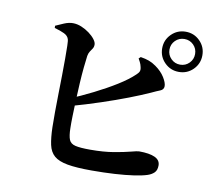

<svg xmlns="http://www.w3.org/2000/svg" viewBox="-87 -904 1173 1026"><g transform="rotate(10 500.0 -391.0)"><path d="M731.1 -690.8Q731.1 -736.3 763 -768Q794.8 -799.8 840.3 -799.8Q885.8 -799.8 917.5 -768Q949.2 -736.3 949.2 -690.8Q949.2 -645.4 917.5 -613.5Q885.8 -581.7 840.3 -581.7Q794.8 -581.7 763 -613.5Q731.1 -645.4 731.1 -690.8ZM770.6 -690.8Q770.6 -661.8 790.9 -641.5Q811.2 -621.1 840.3 -621.1Q869.4 -621.1 889.6 -641.5Q909.7 -661.8 909.7 -690.8Q909.7 -719.9 889.6 -740.1Q869.4 -760.3 840.3 -760.3Q811.2 -760.3 790.9 -740.1Q770.6 -719.9 770.6 -690.8ZM146.6 -710Q165 -718.8 191.5 -729.7Q217.9 -740.6 240 -740.1Q262.5 -739.8 285.4 -730.3Q308.2 -720.8 328 -706.2Q347.7 -691.6 359.8 -675.8Q372 -660 372 -647.2Q372 -634.1 366 -625.1Q360 -616.1 353.3 -606.2Q346.7 -596.4 343.9 -581.1Q340.5 -556.9 336.5 -516.8Q332.5 -476.7 329.8 -429.9Q327.1 -383 325.2 -336Q323.4 -288.9 322.4 -249.3Q321.4 -209.7 322.1 -184.6Q322.8 -143.6 331 -123.1Q339.2 -102.7 365.5 -96.5Q391.8 -90.2 445.8 -90.2Q519.1 -90.2 573.7 -99.6Q628.3 -108.9 662.1 -117.8Q696 -126.8 705.8 -126.8Q761.7 -126.8 791.3 -113.1Q820.8 -99.5 820.8 -70.4Q820.8 -44.4 807.1 -31.1Q793.4 -17.8 771.9 -10.8Q745.9 -2.2 701 4.4Q656 11 598 14.5Q539.9 18 472.5 18Q390.4 18 341.8 9.3Q293.2 0.6 268.8 -20.4Q244.5 -41.4 236.4 -79Q228.3 -116.6 226.8 -173.5Q226.1 -209.4 226.3 -256.2Q226.6 -302.9 227.6 -353.9Q228.6 -404.9 229.4 -454.4Q230.2 -504 230.1 -545.6Q230 -587.2 229.4 -615.8Q228.8 -644.3 225.6 -652.2Q220.2 -669.3 199.8 -679.1Q179.4 -688.9 146.9 -698ZM616.6 -615.4 626.7 -624.6Q652.8 -620.4 672.1 -613.4Q691.4 -606.4 711.3 -592.2Q744.1 -569 761.7 -540.6Q779.3 -512.2 779.3 -493.5Q779.3 -474.7 760.4 -467.3Q741.4 -459.9 712.7 -446.3Q665.1 -424.9 601.7 -400.5Q538.2 -376 461 -350.4Q383.7 -324.7 294.2 -299.5L281.9 -337.2Q348 -364.6 413.2 -397.4Q478.5 -430.1 532.8 -463.9Q587.1 -497.7 619.9 -529.3Q631.7 -540 635.2 -549.2Q638.6 -558.4 634.5 -573.8Q632 -586.1 626.1 -597.7Q620.2 -609.2 616.6 -615.4Z"/></g></svg>

Font: Noto Serif HK
Style: Regular
Weight: 200
Designer: Ryoko NISHIZUKA 西塚涼子 (kana & ideographs); Frank Grießhammer (Latin, Greek & Cyrillic); Wenlong ZHANG 张文龙 (bopomofo); San
Foundry: Adobe
Version: Version 2.001;hotconv 1.1.0;makeotfexe 2.6.0